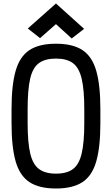

<svg xmlns="http://www.w3.org/2000/svg" viewBox="-20 -1064 640 1098"><path d="M300 14Q204 14 148.5 -22.5Q93 -59 69.5 -141Q46 -223 46 -360V-440Q46 -577 69.5 -659Q93 -741 148.5 -777.5Q204 -814 300 -814Q396 -814 451.5 -777.5Q507 -741 530.5 -659Q554 -577 554 -440V-360Q554 -223 530.5 -141Q507 -59 451.5 -22.5Q396 14 300 14ZM300 -71Q362 -71 397 -97Q432 -123 447 -186Q462 -249 462 -360V-440Q462 -551 447 -614Q432 -677 397 -703Q362 -729 300 -729Q238 -729 202.5 -703Q167 -677 152.5 -614Q138 -551 138 -440V-360Q138 -249 153 -186Q168 -123 203.5 -97Q239 -71 300 -71ZM390 -844 300 -926 209 -846 139 -901 300 -1044 461 -899Z"/></svg>

Font: Victor Mono SemiBold
Style: Regular
Weight: 600
Monospace: yes
Designer: Rune Bjørnerås
Version: Version 1.561;gftools[0.9.30]